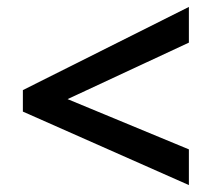

<svg xmlns="http://www.w3.org/2000/svg" viewBox="-20 -639 612 554"><path d="M525 -105 46 -317V-379L525 -619V-516L175 -353L525 -208Z"/></svg>

Font: Noto Sans Cham SemiBold
Style: Regular
Weight: 600
Version: Version 2.002